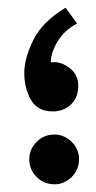

<svg xmlns="http://www.w3.org/2000/svg" viewBox="-20 -478 250 498"><path d="M180 -417Q146 -399 128.5 -369Q111 -339 112 -316Q136 -320 159.5 -302.5Q183 -285 183 -255Q183 -225 164 -207Q145 -189 117 -189Q77 -189 60 -219.5Q43 -250 43 -289Q43 -326 66 -373.5Q89 -421 150 -458ZM121 0Q94 0 75 -19Q56 -38 56 -65Q56 -91 75 -110Q94 -129 121 -129Q147 -129 166 -110Q185 -91 185 -65Q185 -38 166 -19Q147 0 121 0Z"/></svg>

Font: Reem Kufi Medium
Style: Regular
Weight: 500
Designer: Khaled Hosny
Version: Version 1.001